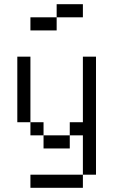

<svg xmlns="http://www.w3.org/2000/svg" viewBox="-20 -770 540 915"><path d="M375 -687.5V-750H250V-687.5H125V-625H250V-687.5ZM375 62.5H125V125H375ZM375 62.5H437.5V-500H375V-187.5H312.5V-125H187.5V-62.5H312.5V-125H375ZM187.5 -125V-187.5H125V-125ZM125 -187.5V-500H62.5V-187.5Z"/></svg>

Font: UnifontExMono
Style: Regular
Weight: 500
Version: Version 15.0.06